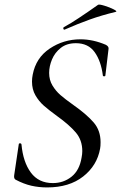

<svg xmlns="http://www.w3.org/2000/svg" viewBox="-20 -808 529 840"><path d="M120 -451Q120 -466 123 -481Q137 -555 197.5 -595.5Q258 -636 332 -636Q387 -636 443 -612Q456 -605 455 -595L441 -478Q441 -474 435.5 -474Q430 -474 430 -478Q422 -541 394 -580Q366 -619 312 -619Q272 -619 246 -598.5Q220 -578 207.5 -548Q195 -518 195 -489Q195 -458 209.5 -434Q224 -410 244 -392.5Q264 -375 302 -348Q360 -307 390 -272Q420 -237 420 -186Q420 -168 418 -158Q405 -84 344 -36Q283 12 186 12Q150 12 117 4.5Q84 -3 48 -22Q40 -27 42 -41L62 -176Q62 -181 67.5 -181Q73 -181 74 -176Q81 -99 115 -53Q149 -7 211 -7Q258 -7 293 -35Q328 -63 337 -119Q340 -134 340 -147Q340 -195 311.5 -228.5Q283 -262 230 -300Q193 -327 171.5 -346Q150 -365 135 -391Q120 -417 120 -451ZM259 -689Q292 -707 324.5 -729Q357 -751 366 -757L409 -787Q414 -790 437 -783Q460 -776 477.5 -767Q495 -758 486 -756Q424 -741 372.5 -722.5Q321 -704 264 -679L262 -678Q258 -678 257 -682.5Q256 -687 259 -689Z"/></svg>

Font: CormorantInfant-MediumItalic
Style: Italic
Weight: 500
Italic angle: -10°
Designer: Christian Thalmann (Catharsis Fonts)
Foundry: Catharsis Fonts
Version: Version 3.303